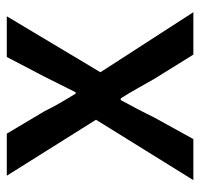

<svg xmlns="http://www.w3.org/2000/svg" viewBox="-32 -558 590 566"><g transform="rotate(-90 263.0 -275.0)"><path d="M15 0H136L200 -116C217 -151 234 -183 251 -214H256C276 -183 294 -149 313 -116L385 0H510L333 -274L498 -550H378L320 -439C305 -408 289 -378 274 -347H270C251 -378 233 -408 218 -439L152 -550H28L193 -287Z"/></g></svg>

Font: Spoqa Han Sans Neo Medium
Style: Regular
Weight: 500
Designer: [Spoqa Han Sans Neo] Dong-huui Kim  Younghwa Kang  Yujin Lee  [Noto Sans] Ryoko NISHIZUKA  (kana & ideographs); Paul D. 
Foundry: Spoqa (http://www.spoqa-han-sans.com)
Version: Version 1.000